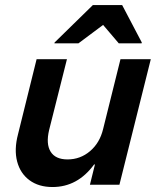

<svg xmlns="http://www.w3.org/2000/svg" viewBox="-20 -736 625 765"><path d="M189.2 9.2Q134.2 9.2 97.5 -17.9Q60.8 -45 48.3 -92.5Q35.8 -140 51.7 -200.8L125.8 -500H246.7L175.8 -218.3Q162.5 -162.5 181.7 -131.7Q200.8 -100.8 249.2 -100.8Q300 -100.8 338.8 -133.8Q377.5 -166.7 390.8 -221.7L460 -500H580.8L455.8 0H338.3L358.3 -80.8H355Q289.2 9.2 189.2 9.2ZM196.7 -563.3 197.5 -566.7 350 -715.8H466.7L545 -566.7L544.2 -563.3H453.3L390.8 -636.7L292.5 -563.3Z"/></svg>

Font: Funnel Sans SemiBold
Style: Italic
Weight: 600
Italic angle: -14.036°
Designer: NORD ID, Kristian Moeller
Foundry: Dicotype
Version: Version 1.000